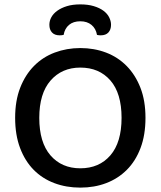

<svg xmlns="http://www.w3.org/2000/svg" viewBox="-20 -841 733 875"><path d="M643 -304Q643 -226 620.5 -166.5Q598 -107 558 -67Q518 -27 464 -6.5Q410 14 346 14Q282 14 227.5 -6.5Q173 -27 133.5 -67Q94 -107 71.5 -166.5Q49 -226 49 -304Q49 -382 72 -441Q95 -500 135 -540.5Q175 -581 229.5 -601.5Q284 -622 346 -622Q409 -622 463 -601.5Q517 -581 557 -540.5Q597 -500 620 -441Q643 -382 643 -304ZM534 -304Q534 -416 483 -474.5Q432 -533 346 -533Q262 -533 210.5 -474Q159 -415 159 -304Q159 -192 210 -133Q261 -74 346 -74Q432 -74 483 -133Q534 -192 534 -304ZM346 -744Q314 -744 294.5 -727.5Q275 -711 270 -682Q265 -681 261 -680.5Q257 -680 252 -680Q229 -680 217 -693Q205 -706 205 -728Q205 -746 214 -762.5Q223 -779 241 -792Q259 -805 285 -813Q311 -821 346 -821Q381 -821 407.5 -813Q434 -805 451.5 -792Q469 -779 477.5 -762Q486 -745 486 -728Q486 -706 474 -693Q462 -680 439 -680Q434 -680 430 -680.5Q426 -681 422 -682Q417 -711 397 -727.5Q377 -744 346 -744Z"/></svg>

Font: Baloo Chettan 2 Medium
Style: Regular
Weight: 500
Designer: Maithili Shingre, Unnati Kotecha and Ek Type
Foundry: Ek Type
Version: Version 1.640;hotconv 1.0.111;makeotfexe 2.5.65597; ttfautoh